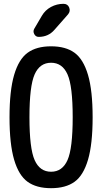

<svg xmlns="http://www.w3.org/2000/svg" viewBox="-20 -985 540 1015"><path d="M336.9 -591.8Q309.6 -653.3 250 -653.3Q190.4 -653.3 163.1 -591.8Q135.7 -530.3 135.7 -365.2Q135.7 -200.2 163.1 -138.7Q190.4 -77.1 250 -77.1Q309.6 -77.1 336.9 -138.7Q364.3 -200.2 364.3 -365.2Q364.3 -530.3 336.9 -591.8ZM374 -23.9Q327.1 9.8 250 9.8Q172.9 9.8 126 -23.9Q79.1 -57.6 54.7 -140.6Q30.3 -223.6 30.3 -364.7Q30.3 -505.9 54.7 -588.9Q79.1 -671.9 126 -706.1Q172.9 -740.2 250 -740.2Q327.1 -740.2 374 -706.1Q420.9 -671.9 445.3 -588.9Q469.7 -505.9 469.7 -364.7Q469.7 -223.6 445.3 -140.6Q420.9 -57.6 374 -23.9ZM201.2 -901.4Q218.8 -931.6 249.5 -948.2Q280.3 -964.8 315.4 -964.8Q337.9 -964.8 345.7 -945.3Q353.5 -925.8 339.8 -909.2L267.6 -827.1Q235.4 -790 184.6 -790Q168.9 -790 161.1 -804.7Q153.3 -819.3 161.1 -833Z"/></svg>

Font: Rounded-X Mgen+ 1mn medium
Style: Regular
Weight: 500
Designer: [Source Han Sans]
Ryoko NISHIZUKA  (kana & ideographs); Paul D. Hunt (Latin, Greek & Cyrillic); Wenlong ZHANG  (bopomofo
Version: Version 1.059.20150602